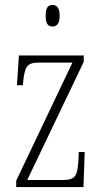

<svg xmlns="http://www.w3.org/2000/svg" viewBox="-20 -762 422 782"><path d="M194 -654C210 -654 223 -664 223 -698C223 -731 210 -742 194 -742C176 -742 166 -731 166 -698C166 -664 176 -654 194 -654ZM46 0H320L325 -143H301L299 -103C295 -47 287 -29 237 -29H91L321 -510V-536H57L49 -415H73L75 -435C82 -490 89 -507 139 -507H275L46 -26Z"/></svg>

Font: Noto Serif Sinhala ExtraCondensed ExtraLight
Style: Regular
Weight: 200
Width: 2
Designer: Jelle Bosma - Monotype Design Team
Foundry: Monotype Imaging Inc.
Version: Version 2.007